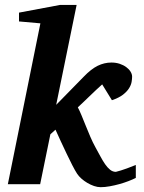

<svg xmlns="http://www.w3.org/2000/svg" viewBox="-20 -757 590 789"><path d="M538.1 -25.9Q525.4 -19.5 507.8 -12.7Q490.2 -5.9 470.7 -0.5Q451.2 4.9 431.2 8.5Q411.1 12.2 394 12.2Q380.4 12.2 366.2 7.3Q352.1 2.4 338.9 -5.4Q325.7 -13.2 314.7 -22.9Q303.7 -32.7 296.9 -43Q288.6 -55.7 277.1 -78.1Q265.6 -100.6 253.4 -126.2Q241.2 -151.9 229.2 -177.7Q217.3 -203.6 208 -224.1L187 -205.1L145 0H12.2L146 -661.1L58.1 -668.9V-705.1L227.1 -736.8H294.9L210.9 -326.2L323.2 -440.9Q354 -473.1 381.3 -486.6Q408.7 -500 438 -500Q456.1 -500 471.7 -494.9Q487.3 -489.7 498.8 -481.2Q510.3 -472.7 516.6 -462.4Q522.9 -452.1 522.9 -441.9Q522.9 -433.1 520.8 -420.4Q518.6 -407.7 510.3 -394.3Q502 -380.9 485.4 -367.9Q468.8 -355 439.9 -345.2L399.9 -410.2Q388.2 -399.9 374.5 -387Q360.8 -374 347.4 -361.1Q334 -348.1 321.5 -336.2Q309.1 -324.2 299.8 -315.9Q306.6 -303.2 314.7 -283.7Q322.8 -264.2 331.8 -241.7Q340.8 -219.2 350.8 -195.8Q360.8 -172.4 372.1 -151.9Q382.8 -132.3 392.6 -114.3Q402.3 -96.2 412.1 -82Q421.9 -67.9 432.6 -59.3Q443.4 -50.8 456.1 -50.8Q457 -50.8 476.3 -56.4Q495.6 -62 538.1 -79.1Z"/></svg>

Font: Charis SIL CyrE
Style: Bold Italic
Weight: 700
Italic angle: -11°
Foundry: SIL International
Version: Version 5.000